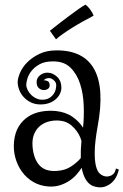

<svg xmlns="http://www.w3.org/2000/svg" viewBox="-20 -771 535 832"><path d="M495.1 -36.1Q492.2 -23.4 485.4 -8.3Q478.5 6.8 465.8 19Q453.1 31.2 435.1 37.6Q417 43.9 392.6 38.1Q368.2 32.2 354 10.7Q339.8 -10.7 334 -43.9Q325.2 -30.3 312 -15.1Q298.8 0 280.8 12.2Q262.7 24.4 239.7 31.7Q216.8 39.1 189.5 37.1Q152.3 34.2 123.5 17.1Q94.7 0 75.2 -26.9Q55.7 -53.7 46.4 -87.9Q37.1 -122.1 41 -159.2Q44.9 -196.3 61 -222.7Q77.1 -249 101.6 -265.1Q126 -281.2 157.2 -287.1Q188.5 -293 221.7 -290Q265.6 -285.2 294.9 -264.2Q324.2 -243.2 339.8 -217.8Q344.7 -262.7 342.8 -314Q340.8 -365.2 327.1 -407.7Q313.5 -450.2 285.2 -478Q256.8 -505.9 208 -504.9Q173.8 -504.9 151.9 -492.7Q129.9 -480.5 116.7 -463.9Q103.5 -447.3 98.6 -430.2Q93.8 -413.1 93.8 -403.3Q93.8 -393.6 99.6 -381.3Q105.5 -369.1 116.2 -358.9Q127 -348.6 141.6 -342.8Q156.2 -336.9 174.8 -339.8Q187.5 -341.8 197.3 -348.6Q207 -355.5 212.9 -364.3Q218.8 -373 221.2 -382.8Q223.6 -392.6 223.6 -401.4Q223.6 -411.1 217.8 -418.5Q211.9 -425.8 204.1 -429.7Q196.3 -433.6 186.5 -432.1Q176.8 -430.7 168.9 -422.9Q177.7 -423.8 186.5 -419.4Q195.3 -415 195.3 -401.4Q195.3 -390.6 186.5 -385.3Q177.7 -379.9 167 -380.9Q156.2 -381.8 147.5 -390.1Q138.7 -398.4 138.7 -416Q138.7 -432.6 152.8 -444.3Q167 -456.1 185.5 -456.1Q208 -456.1 227.1 -438.5Q246.1 -420.9 246.1 -389.6Q246.1 -378.9 240.7 -366.7Q235.4 -354.5 224.6 -343.8Q213.9 -333 196.3 -325.7Q178.7 -318.4 155.3 -318.4Q131.8 -318.4 113.3 -327.6Q94.7 -336.9 82 -351.1Q69.3 -365.2 63 -382.3Q56.6 -399.4 56.6 -415Q56.6 -430.7 66.4 -454.6Q76.2 -478.5 97.2 -500Q118.2 -521.5 149.9 -537.1Q181.6 -552.7 225.6 -552.7Q343.8 -552.7 388.7 -470.2Q433.6 -387.7 403.3 -224.6Q391.6 -159.2 390.6 -118.2Q389.6 -77.1 395.5 -52.7Q401.4 -28.3 412.6 -18.6Q423.8 -8.8 436.5 -6.8Q447.3 -4.9 457 -8.8Q464.8 -10.7 472.2 -18.1Q479.5 -25.4 482.4 -41ZM330.1 -85.9Q329.1 -121.1 333 -160.2Q325.2 -190.4 301.3 -216.3Q277.3 -242.2 247.1 -247.1Q224.6 -251 200.7 -246.6Q176.8 -242.2 158.2 -229Q139.6 -215.8 128.9 -192.4Q118.2 -168.9 121.1 -134.8Q126 -82 150.9 -54.7Q175.8 -27.3 224.6 -30.3Q261.7 -32.2 287.6 -49.3Q313.5 -66.4 330.1 -85.9ZM350.6 -751Q361.3 -742.2 368.2 -733.4Q375 -724.6 378.9 -717.8Q382.8 -710 385.7 -703.1Q365.2 -692.4 341.3 -679.2Q317.4 -666 295.4 -652.3Q273.4 -638.7 253.9 -625Q234.4 -611.3 222.7 -600.6L196.3 -637.7Q244.1 -675.8 274.4 -698.2Q304.7 -720.7 321.3 -732.4Q340.8 -746.1 350.6 -751Z"/></svg>

Font: Mystery Quest
Style: Regular
Weight: 400
Designer: Squid
Foundry: Font Diner, Inc DBA Sideshow
Version: Version 1.000